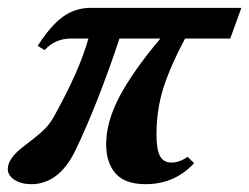

<svg xmlns="http://www.w3.org/2000/svg" viewBox="-48 -455 631 486"><path d="M31.2 11.2Q5.9 11.2 -11.2 0.2Q-28.3 -10.7 -28.3 -27.3Q-28.3 -54.7 13.7 -85.9Q47.4 -111.3 62.7 -126Q78.1 -140.6 88.9 -160.6Q153.3 -276.4 175.8 -357.4H131.3Q91.3 -357.4 64.9 -328.1L47.4 -338.9Q80.1 -390.1 111.3 -412.6Q142.6 -435.1 181.6 -435.1H563L534.7 -357.4H420.4Q383.3 -288.1 365.7 -232.7Q348.1 -177.2 348.1 -114.3Q348.1 -75.7 357.2 -59.6Q366.2 -43.5 386.2 -43.5Q406.2 -43.5 426.8 -58.1L443.4 -42Q394 11.2 320.8 11.2Q268.1 11.2 244.4 -16.1Q220.7 -43.5 220.7 -89.8Q220.7 -146.5 254.4 -210.4Q288.1 -274.4 357.9 -357.4H254.4Q200.7 -195.8 144.5 -77.6Q102.5 11.2 31.2 11.2Z"/></svg>

Font: Elstob Grade
Style: Italic
Weight: 400
Italic angle: -20°
Designer: Peter S. Baker
Version: Version 1.015